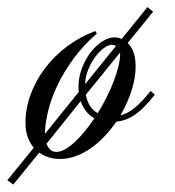

<svg xmlns="http://www.w3.org/2000/svg" viewBox="-139 -439 485 532"><path d="M214.8 -319.8Q224.6 -310.5 230.7 -294.9Q236.8 -279.3 236.8 -254.4Q236.8 -223.1 225.6 -188.2Q214.4 -153.3 194.8 -119.6Q203.6 -121.6 212.6 -126Q221.7 -130.4 231.7 -138.2Q241.7 -146 253.2 -158Q264.6 -169.9 278.3 -187L290 -176.8Q274.4 -156.7 260.7 -143.1Q247.1 -129.4 233.9 -120.6Q220.7 -111.8 208.3 -107.4Q195.8 -103 183.1 -101.6Q168.5 -80.1 150.6 -61.3Q132.8 -42.5 113 -28.6Q93.3 -14.6 71.3 -6.6Q49.3 1.5 26.9 1.5Q11.2 1.5 -3.2 -2.9Q-17.6 -7.3 -30.3 -16.1L-102.1 72.3L-118.7 60.5L-45.4 -29.8Q-56.2 -42.5 -62.3 -59.6Q-68.4 -76.7 -68.4 -98.6Q-68.4 -138.2 -54.2 -177Q-40 -215.8 -14.6 -249.5Q10.7 -283.2 46.4 -310.1Q82 -336.9 125 -353L129.4 -346.2Q92.3 -314 65.2 -277.1Q38.1 -240.2 20.5 -203.4Q2.9 -166.5 -5.6 -131.6Q-14.2 -96.7 -14.6 -67.9L79.1 -184.1Q78.6 -188 78.6 -191.7Q78.6 -195.3 78.6 -199.2Q78.6 -225.1 87.9 -249.8Q97.2 -274.4 111.8 -293.5Q126.5 -312.5 144 -324Q161.6 -335.4 178.2 -335.4Q188 -335.4 198.2 -331.1L269.5 -419.4L285.2 -406.7ZM17.6 -18.1Q28.3 -18.1 41.3 -25.4Q54.2 -32.7 67.9 -45.2Q81.5 -57.6 95.5 -74.7Q109.4 -91.8 122.6 -111.3Q108.4 -119.1 99.1 -131.3Q89.8 -143.6 84.5 -158.7L-10.3 -40.5Q-6.3 -30.8 0.2 -24.4Q6.8 -18.1 17.6 -18.1ZM98.6 -176.3Q102.1 -159.2 110.1 -146Q118.2 -132.8 131.8 -125.5Q145 -146.5 156.2 -168.9Q167.5 -191.4 175.8 -213.1Q184.1 -234.9 189 -254.6Q193.8 -274.4 193.8 -290V-293.5ZM170.4 -314.9Q161.1 -314.9 148.9 -305.9Q136.7 -296.9 125.2 -281.7Q113.8 -266.6 105.7 -246.8Q97.7 -227.1 96.7 -205.6L182.6 -312Q175.8 -314.9 170.4 -314.9Z"/></svg>

Font: Dynalight
Style: Regular
Weight: 400
Version: Version 1.000